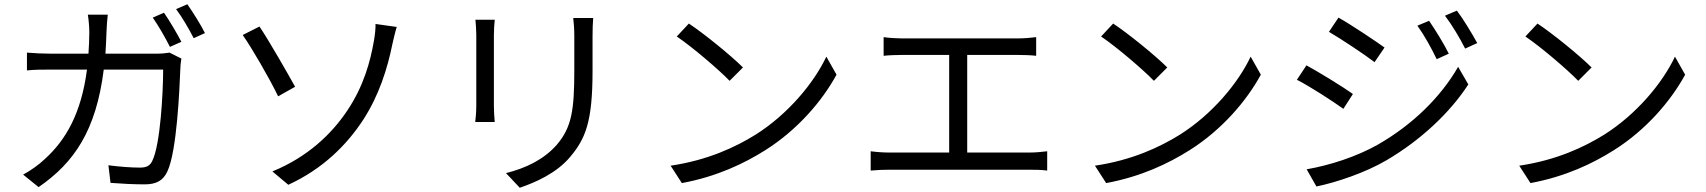

<svg xmlns="http://www.w3.org/2000/svg" viewBox="-20 -844 8040 905"><path d="M753 -784 700 -761C727 -723 761 -663 781 -623L835 -647C814 -687 778 -748 753 -784ZM863 -824 810 -801C838 -764 871 -707 893 -664L946 -688C928 -725 889 -787 863 -824ZM835 -568 779 -596C762 -593 742 -591 715 -591H477C479 -624 481 -658 482 -694C483 -718 485 -753 488 -775H394C398 -752 401 -715 401 -692C401 -657 399 -623 397 -591H221C183 -591 142 -593 107 -596V-512C142 -516 183 -516 222 -516H390C363 -310 291 -185 192 -95C162 -66 121 -38 89 -21L162 38C329 -77 433 -228 469 -516H749C749 -409 736 -163 698 -86C687 -62 669 -54 640 -54C598 -54 545 -58 491 -65L501 18C553 22 611 25 662 25C717 25 749 7 769 -36C814 -132 826 -423 830 -519C830 -532 832 -551 835 -568Z M1264 -36 1339 27C1502 -48 1615 -161 1693 -281C1766 -394 1806 -519 1830 -638C1834 -656 1842 -691 1850 -717L1750 -731C1751 -713 1747 -675 1742 -649C1726 -556 1694 -437 1617 -323C1543 -212 1430 -104 1264 -36ZM1203 -719 1124 -679C1165 -621 1248 -479 1291 -390L1371 -435C1335 -500 1247 -654 1203 -719Z M2776 -759H2682C2685 -734 2687 -706 2687 -672C2687 -637 2687 -552 2687 -514C2687 -325 2675 -244 2604 -161C2542 -91 2457 -51 2365 -28L2430 41C2503 16 2603 -27 2668 -105C2740 -191 2773 -270 2773 -510C2773 -548 2773 -632 2773 -672C2773 -706 2774 -734 2776 -759ZM2312 -751H2221C2223 -732 2225 -697 2225 -679C2225 -649 2225 -388 2225 -346C2225 -316 2222 -284 2220 -269H2312C2310 -287 2308 -320 2308 -345C2308 -387 2308 -649 2308 -679C2308 -703 2310 -732 2312 -751Z M3227 -733 3170 -672C3244 -622 3369 -515 3419 -463L3482 -526C3426 -582 3298 -686 3227 -733ZM3141 -63 3194 19C3360 -12 3487 -73 3587 -136C3738 -231 3855 -367 3923 -492L3875 -577C3817 -454 3695 -306 3541 -209C3446 -150 3316 -89 3141 -63Z M4084 -131V-40C4115 -43 4145 -44 4172 -44H4833C4853 -44 4889 -44 4916 -40V-131C4890 -128 4863 -125 4833 -125H4539V-585H4779C4807 -585 4839 -584 4864 -581V-669C4840 -666 4809 -663 4779 -663H4229C4209 -663 4171 -665 4145 -669V-581C4170 -584 4210 -585 4229 -585H4454V-125H4172C4145 -125 4114 -127 4084 -131Z M5227 -733 5170 -672C5244 -622 5369 -515 5419 -463L5482 -526C5426 -582 5298 -686 5227 -733ZM5141 -63 5194 19C5360 -12 5487 -73 5587 -136C5738 -231 5855 -367 5923 -492L5875 -577C5817 -454 5695 -306 5541 -209C5446 -150 5316 -89 5141 -63Z M6716 -746 6661 -723C6694 -677 6727 -617 6752 -565L6809 -591C6786 -638 6741 -710 6716 -746ZM6847 -794 6791 -770C6825 -725 6859 -668 6886 -615L6943 -641C6918 -687 6874 -759 6847 -794ZM6289 -761 6244 -694C6302 -660 6411 -588 6459 -551L6506 -620C6463 -651 6348 -728 6289 -761ZM6139 -46 6185 35C6278 16 6416 -30 6516 -89C6676 -183 6814 -312 6901 -446L6853 -529C6772 -388 6640 -257 6474 -162C6373 -105 6248 -65 6139 -46ZM6138 -536 6093 -468C6154 -437 6262 -367 6312 -331L6357 -401C6314 -432 6197 -504 6138 -536Z M7227 -733 7170 -672C7244 -622 7369 -515 7419 -463L7482 -526C7426 -582 7298 -686 7227 -733ZM7141 -63 7194 19C7360 -12 7487 -73 7587 -136C7738 -231 7855 -367 7923 -492L7875 -577C7817 -454 7695 -306 7541 -209C7446 -150 7316 -89 7141 -63Z"/></svg>

Font: Noto Sans CJK HK
Style: Regular
Weight: 400
Designer: Ryoko NISHIZUKA 西塚涼子 (kana, bopomofo & ideographs); Paul D. Hunt (Latin, Greek & Cyrillic); Sandoll Communications 산돌커뮤니
Foundry: Adobe
Version: Version 2.004;hotconv 1.0.118;makeotfexe 2.5.65603